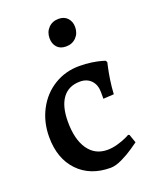

<svg xmlns="http://www.w3.org/2000/svg" viewBox="-135 -777 696 866"><g transform="rotate(-20 213.5 -344.0)"><path d="M31 -213Q31 -285 62 -343.5Q93 -402 147 -435Q201 -468 268 -468Q299 -468 325.5 -464Q352 -460 368.5 -455.5Q385 -451 389 -449L393 -441Q392 -436 387.5 -416Q383 -396 378 -363.5Q373 -331 371 -295L320 -292V-324Q320 -359 300 -380Q280 -401 247 -401Q192 -401 163 -362Q134 -323 134 -249Q134 -164 167 -116.5Q200 -69 259 -69Q283 -69 307.5 -76Q332 -83 348.5 -90.5Q365 -98 369 -101L375 -98L389 -58Q382 -53 357.5 -36Q333 -19 301 -3.5Q269 12 245 12Q147 12 89 -49Q31 -110 31 -213ZM185 -631Q185 -661 204 -680.5Q223 -700 253 -700Q280 -700 295.5 -683Q311 -666 311 -640Q311 -610 292 -590.5Q273 -571 243 -571Q215 -571 200 -588Q185 -605 185 -631Z"/></g></svg>

Font: Alegreya Medium
Style: Regular
Weight: 500
Designer: Juan Pablo del Peral
Foundry: Huerta Tipografica
Version: Version 2.007; ttfautohint (v1.6)